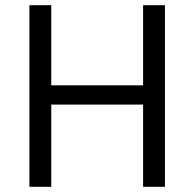

<svg xmlns="http://www.w3.org/2000/svg" viewBox="-20 -718 747 738"><path d="M530 0H614V-698H530V-390H177V-698H93V0H177V-316H530Z"/></svg>

Font: IBM Plex Thai Looped
Style: Regular
Weight: 400
Designer: Mike Abbink, Paul van der Laan, Pieter van Rosmalen, Ben Mitchell, Mark Frömberg
Foundry: Bold Monday
Version: Version 1.0